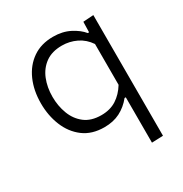

<svg xmlns="http://www.w3.org/2000/svg" viewBox="-164 -632 910 953"><g transform="rotate(-30 291.5 -155.5)"><path d="M434.5 194.5V-65.5H427.5Q398 -29 359.2 -9.2Q320.5 10.5 269.5 10.5Q198 10.5 150.2 -25.5Q102.5 -61.5 78.5 -120.8Q54.5 -180 54.5 -249.5Q54.5 -323 80.2 -381.2Q106 -439.5 154.5 -473Q203 -506.5 271.5 -506.5Q325.5 -506.5 366.8 -485.2Q408 -464 430.5 -436H438L439.5 -495.5L499 -499.5V192ZM286 -49Q336.5 -49 372.8 -72.2Q409 -95.5 434.5 -137V-371Q409 -409 370 -427.8Q331 -446.5 287.5 -446.5Q230.5 -446.5 193.5 -419.8Q156.5 -393 138.5 -348.2Q120.5 -303.5 120.5 -249Q120.5 -197 137.8 -151.2Q155 -105.5 191.5 -77.2Q228 -49 286 -49Z"/></g></svg>

Font: Heraclito Light
Style: Regular
Weight: 300
Designer: Kostas Bartsokas (font) & Cristiano Sobral (main changes)
Foundry: Kostas Bartsokas (font) & Cristiano Sobral (main changes)
Version: Version 1.00;July 8, 2020;FontCreator 13.0.0.2655 64-bit